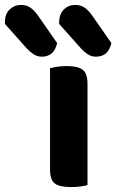

<svg xmlns="http://www.w3.org/2000/svg" viewBox="-142 -752 472 779"><path d="M145 7Q100 7 80.5 -7.5Q61 -22 61 -64V-475Q71 -478 89 -481Q107 -484 129 -484Q174 -484 193.5 -469Q213 -454 213 -412V-1Q203 2 185 4.5Q167 7 145 7ZM-122 -655V-661Q-122 -696 -102.5 -714Q-83 -732 -56 -732Q-34 -732 -18 -720.5Q-2 -709 12 -689L90 -577Q82 -546 66 -534Q50 -522 28 -522Q10 -522 -5 -531.5Q-20 -541 -33 -555ZM98 -655V-660Q98 -695 117 -713.5Q136 -732 163 -732Q186 -732 202 -720.5Q218 -709 232 -689L310 -577Q302 -546 286 -534Q270 -522 247 -522Q229 -522 214.5 -531.5Q200 -541 187 -555Z"/></svg>

Font: Baloo Tammudu 2
Style: Bold
Weight: 700
Designer: Maithili Shingre, Omkar Shende and Ek Type
Foundry: Ek Type
Version: Version 1.640;hotconv 1.0.111;makeotfexe 2.5.65597; ttfautoh